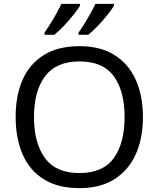

<svg xmlns="http://www.w3.org/2000/svg" viewBox="-20 -964 821 994"><path d="M720 -358Q720 -247 682.5 -164.5Q645 -82 572 -36Q499 10 391 10Q280 10 206.5 -36Q133 -82 97 -165Q61 -248 61 -359Q61 -469 97 -551Q133 -633 206.5 -679Q280 -725 392 -725Q499 -725 572 -679.5Q645 -634 682.5 -551.5Q720 -469 720 -358ZM156 -358Q156 -223 213 -145.5Q270 -68 391 -68Q513 -68 569 -145.5Q625 -223 625 -358Q625 -493 569 -569.5Q513 -646 392 -646Q271 -646 213.5 -569.5Q156 -493 156 -358ZM570 -934Q560 -917 537 -888Q514 -859 487 -830.5Q460 -802 437 -784H387V-796Q401 -815 417 -841Q433 -867 448.5 -894.5Q464 -922 474 -944H570ZM394 -934Q384 -917 361 -888Q338 -859 311 -830.5Q284 -802 261 -784H211V-796Q232 -825 257 -867.5Q282 -910 298 -944H394Z"/></svg>

Font: Noto Sans Palmyrene
Style: Regular
Weight: 400
Designer: Monotype Design Team
Foundry: Monotype Imaging Inc.
Version: Version 2.001; ttfautohint (v1.8.4.7-5d5b)